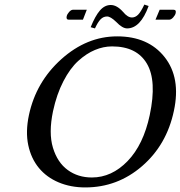

<svg xmlns="http://www.w3.org/2000/svg" viewBox="-20 -819 798 849"><path d="M686 -775.9H747.1Q760.3 -775.9 756.8 -761.2Q754.9 -752 745.8 -741.9Q736.8 -731.9 727.5 -731.9H667.5ZM346.7 -731.9H284.7Q271.5 -731.9 274.9 -747.1Q276.9 -756.3 285.6 -766.1Q294.4 -775.9 302.7 -775.9H363.8ZM563.5 -741.7Q578.1 -741.7 590.3 -753.7Q602.5 -765.6 618.2 -798.8L637.2 -792.5Q601.1 -693.4 542 -693.4Q521 -693.4 493.7 -722.2Q468.3 -746.6 453.1 -746.1Q437 -746.1 424.8 -733.6Q412.6 -721.2 399.9 -693.4L380.9 -698.7Q400.9 -748.5 421.9 -772.7Q442.9 -796.9 469.7 -796.9Q497.1 -796.9 524.4 -766.1Q544.4 -741.7 563.5 -741.7ZM475.6 -613.8Q437.5 -613.8 399.9 -598.1Q362.3 -582.5 326.2 -549.8Q290 -517.1 260.3 -459.7Q230.5 -402.3 214.4 -327.1Q194.3 -231 214.1 -165.8Q233.9 -100.6 279.3 -67.4Q324.7 -34.2 386.2 -34.2Q474.1 -34.2 544.2 -106.7Q614.3 -179.2 642.1 -310.1Q674.3 -461.9 629.4 -537.8Q584.5 -613.8 475.6 -613.8ZM749 -329.1Q717.3 -178.7 608.4 -84.5Q499.5 9.8 356.9 9.8Q292.5 9.8 239.5 -12.5Q186.5 -34.7 152.1 -76.2Q117.7 -117.7 105 -177Q92.3 -236.3 107.9 -310.1Q139.2 -457 251.5 -557.6Q363.8 -658.2 498 -658.2Q635.3 -658.2 707.8 -566.7Q780.3 -475.1 749 -329.1Z"/></svg>

Font: Linux Biolinum
Style: Italic
Weight: 400
Italic angle: -12°
Designer: Philipp H. Poll
Foundry: Philipp H. Poll
Version: Version 1.1.3 ; ttfautohint (v0.9)